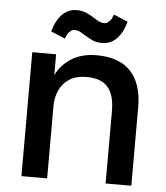

<svg xmlns="http://www.w3.org/2000/svg" viewBox="-52 -772 709 818"><g transform="rotate(5 302.5 -362.5)"><path d="M70 -530H172V-441Q193 -485 237 -513Q281 -541 345 -541Q442 -541 491 -488.5Q540 -436 540 -335V0H430V-310Q430 -378 401.5 -411.5Q373 -445 310 -445Q266 -445 237 -426.5Q208 -408 194 -377Q180 -346 180 -310V0H70ZM443 -645Q413 -595 363 -595Q340 -595 324.5 -601.5Q309 -608 286 -622Q272 -631 262.5 -635.5Q253 -640 243 -640Q233 -640 225.5 -634.5Q218 -629 212 -620Q206 -608 203 -600L143 -625Q151 -655 163 -675Q193 -725 243 -725Q266 -725 283 -718Q300 -711 320 -698Q334 -689 343.5 -684.5Q353 -680 363 -680Q373 -680 380.5 -685.5Q388 -691 394 -700Q400 -712 403 -720L463 -695Q455 -665 443 -645Z"/></g></svg>

Font: .
Style: 
Weight: 500
Designer: A.Korolkova, Vitaly Kuzmin
Foundry: ParaType Ltd
Version: Version 1.000; Glyphs 3.2, build 3192.0